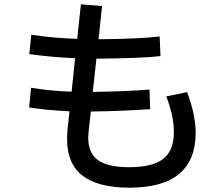

<svg xmlns="http://www.w3.org/2000/svg" viewBox="-20 -837 1040 890"><path d="M847 -410Q866 -362 876.5 -312.5Q887 -263 887 -222Q887 33 580 33Q436 33 363.5 -22Q291 -77 291 -192Q291 -220 293 -235L302 -321Q187 -327 115 -339L124 -430Q218 -415 312 -412L328 -567Q220 -572 116 -586L125 -676Q229 -660 338 -657L355 -817L453 -809L437 -655Q633 -657 720 -668L724 -577Q641 -567 427 -565L410 -411Q563 -413 673 -422L676 -331Q549 -322 401 -320L391 -230Q389 -208 389 -199Q389 -127 434.5 -94.5Q480 -62 580 -62Q687 -62 736.5 -100.5Q786 -139 786 -225Q786 -298 751 -390Z"/></svg>

Font: IBM Plex Sans JP Medium
Style: Regular
Weight: 500
Designer: Mike Abbink; Paul van der Laan; Pieter van Rosmalen; Wujin Sim; Yejin Wi; Jinhee Kim; Boomi Park; Yona Kim; Kichan Ma
Foundry: Sandoll Inc.
Version: Version 1.001